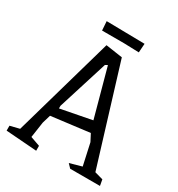

<svg xmlns="http://www.w3.org/2000/svg" viewBox="-194 -950 1004 1083"><g transform="rotate(30 308.0 -408.0)"><path d="M3 0ZM615 0H421L398 -24L476 -46L445 -187L421 -233L173 -202L157 -148L142 -46L204 -24V8L3 -7V-39L64 -54L250 -706L359 -690L554 -54L608 -39ZM398 -302 313 -613 298 -605 196 -280V-263ZM307 -822 432 -820 428 -762 330 -765H187L183 -824Z"/></g></svg>

Font: Underdog
Style: Regular
Weight: 400
Designer: Sergey Steblina
Foundry: Sergey Steblina, Jovanny Lemonad
Version: Version 1.001; ttfautohint (v0.9)